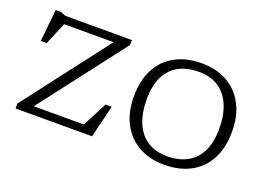

<svg xmlns="http://www.w3.org/2000/svg" viewBox="-80 -697 1254 905"><g transform="rotate(20 547.0 -245.0)"><path d="M47 0V-24.5L390 -472L406.5 -451.5H88.5L136.5 -476L79.5 -339.5H50L66 -500.5H92L118.5 -490.5H452V-466L107.5 -17.5L93.5 -39H394L363.5 -16L439.5 -162.5H470L431 0Z M794 -32.5Q852 -32.5 894 -55Q936 -77.5 959 -123.2Q982 -169 982 -238Q982 -306 961.2 -355.2Q940.5 -404.5 900.2 -431.2Q860 -458 801 -458Q743 -458 700.8 -435.5Q658.5 -413 635.8 -367.2Q613 -321.5 613 -252.5Q613 -185 633.5 -135.5Q654 -86 694.5 -59.2Q735 -32.5 794 -32.5ZM794.5 10Q721.5 10 666.8 -20.8Q612 -51.5 581.8 -108.5Q551.5 -165.5 551.5 -244.5Q551.5 -325.5 581.8 -382.8Q612 -440 668 -470.2Q724 -500.5 800.5 -500.5Q873.5 -500.5 928.2 -469.8Q983 -439 1013.2 -382Q1043.5 -325 1043.5 -246Q1043.5 -165 1013.2 -107.8Q983 -50.5 927 -20.2Q871 10 794.5 10Z"/></g></svg>

Font: Newsreader 9pt Light
Style: Regular
Weight: 300
Designer: Hugues Gentile
Foundry: Production Type
Version: Version 1.003